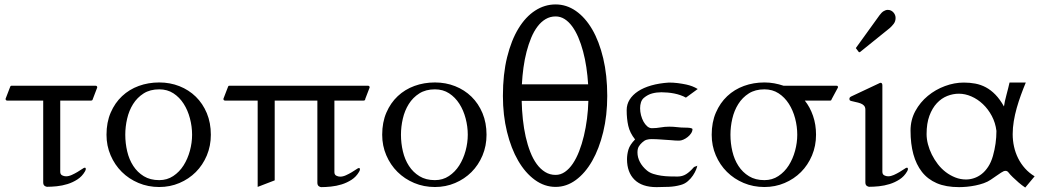

<svg xmlns="http://www.w3.org/2000/svg" viewBox="-20 -823 4666 859"><path d="M407.2 -439.5Q415 -439.5 415 -431.6L393.6 -375.5Q393.1 -374.5 391.1 -373.8Q389.2 -373 387.7 -373H249.5V-54.7Q249.5 -43 257.8 -38.6Q266.1 -34.2 275.4 -34.2Q287.6 -34.2 301 -40.3Q314.5 -46.4 326.4 -53.5Q338.4 -60.5 347.2 -66.7Q356 -72.8 358.9 -72.8Q362.8 -72.8 363.3 -70.3Q363.8 -67.9 363.8 -66.4Q363.8 -64.9 363 -62.3Q362.3 -59.6 359.9 -55.7Q347.2 -33.7 326.4 -20.3Q305.7 -6.8 282 0.5Q258.3 7.8 234.1 10.3Q210 12.7 190.4 12.7Q185.5 12.7 179.4 8.3Q173.3 3.9 173.3 -7.3V-373H12.7Q4.9 -373 4.9 -380.9L24.4 -431.6Q25.4 -435.5 26.9 -437.5Q28.3 -439.5 32.2 -439.5Z M692.4 13.7Q642.6 13.7 599.6 -4.4Q556.6 -22.5 524.9 -54Q493.2 -85.4 474.9 -128.2Q456.5 -170.9 456.5 -220.2Q456.5 -275.9 475.3 -319.3Q494.1 -362.8 526.1 -392.8Q558.1 -422.9 600.8 -438.5Q643.6 -454.1 692.4 -454.1Q740.7 -454.1 782.7 -437.5Q824.7 -420.9 856 -390.4Q887.2 -359.9 905.3 -316.7Q923.3 -273.4 923.3 -220.2Q923.3 -170.4 905.3 -127.4Q887.2 -84.5 856 -53.2Q824.7 -22 782.7 -4.2Q740.7 13.7 692.4 13.7ZM839.4 -220.2Q839.4 -256.8 829.8 -293.2Q820.3 -329.6 801.8 -358.6Q783.2 -387.7 755.9 -405.5Q728.5 -423.3 692.4 -423.3Q651.4 -423.3 622.6 -405Q593.8 -386.7 575.4 -357.4Q557.1 -328.1 548.8 -292Q540.5 -255.9 540.5 -220.2Q540.5 -182.1 549.1 -145.8Q557.6 -109.4 576.2 -80.8Q594.7 -52.2 623.3 -34.7Q651.9 -17.1 692.4 -17.1Q727.5 -17.1 755.1 -35.4Q782.7 -53.7 801.3 -83Q819.8 -112.3 829.6 -148.4Q839.4 -184.6 839.4 -220.2Z M1586.4 -54.2Q1573.7 -32.2 1553 -18.8Q1532.2 -5.4 1508.5 2Q1484.9 9.3 1460.7 11.7Q1436.5 14.2 1417 14.2Q1412.1 14.2 1406 9.8Q1399.9 5.4 1399.9 -5.9V-373H1209V-16.1L1132.8 13.2V-373H987.3Q979.5 -373 979.5 -380.9L999 -431.6Q1000 -435.5 1001.5 -437.5Q1002.9 -439.5 1006.8 -439.5H1626Q1633.8 -439.5 1633.8 -431.6L1614.3 -380.9Q1614.3 -373 1606.4 -373H1476.1V-53.2Q1476.1 -41.5 1484.4 -37.1Q1492.7 -32.7 1502 -32.7Q1514.2 -32.7 1527.6 -38.8Q1541 -44.9 1553 -52Q1564.9 -59.1 1573.7 -65.2Q1582.5 -71.3 1585.4 -71.3Q1589.4 -71.3 1589.8 -68.8Q1590.3 -66.4 1590.3 -64.9Q1590.3 -63.5 1589.6 -60.8Q1588.9 -58.1 1586.4 -54.2Z M1925.8 13.7Q1876 13.7 1833 -4.4Q1790 -22.5 1758.3 -54Q1726.6 -85.4 1708.3 -128.2Q1689.9 -170.9 1689.9 -220.2Q1689.9 -275.9 1708.7 -319.3Q1727.5 -362.8 1759.5 -392.8Q1791.5 -422.9 1834.2 -438.5Q1877 -454.1 1925.8 -454.1Q1974.1 -454.1 2016.1 -437.5Q2058.1 -420.9 2089.4 -390.4Q2120.6 -359.9 2138.7 -316.7Q2156.7 -273.4 2156.7 -220.2Q2156.7 -170.4 2138.7 -127.4Q2120.6 -84.5 2089.4 -53.2Q2058.1 -22 2016.1 -4.2Q1974.1 13.7 1925.8 13.7ZM2072.8 -220.2Q2072.8 -256.8 2063.2 -293.2Q2053.7 -329.6 2035.2 -358.6Q2016.6 -387.7 1989.3 -405.5Q1961.9 -423.3 1925.8 -423.3Q1884.8 -423.3 1856 -405Q1827.1 -386.7 1808.8 -357.4Q1790.5 -328.1 1782.2 -292Q1773.9 -255.9 1773.9 -220.2Q1773.9 -182.1 1782.5 -145.8Q1791 -109.4 1809.6 -80.8Q1828.1 -52.2 1856.7 -34.7Q1885.3 -17.1 1925.8 -17.1Q1960.9 -17.1 1988.5 -35.4Q2016.1 -53.7 2034.7 -83Q2053.2 -112.3 2063 -148.4Q2072.8 -184.6 2072.8 -220.2Z M2465.8 13.2Q2416 13.2 2373 -18.1Q2330.1 -49.3 2298.3 -104Q2266.6 -158.7 2248.3 -233.2Q2230 -307.6 2230 -394Q2230 -491.2 2248.8 -567.1Q2267.6 -643.1 2299.6 -695.6Q2331.5 -748 2374.3 -775.6Q2417 -803.2 2465.8 -803.2Q2514.2 -803.2 2556.2 -774.2Q2598.1 -745.1 2629.4 -691.7Q2660.6 -638.2 2678.7 -562.5Q2696.8 -486.8 2696.8 -394Q2696.8 -306.6 2678.7 -232.2Q2660.6 -157.7 2629.4 -103Q2598.1 -48.3 2556.2 -17.6Q2514.2 13.2 2465.8 13.2ZM2465.8 -40.5Q2488.3 -40.5 2507.6 -54Q2526.9 -67.4 2542.7 -90.8Q2558.6 -114.3 2571 -146.2Q2583.5 -178.2 2592.3 -215.1Q2601.1 -252 2606.2 -291.7Q2611.3 -331.5 2612.3 -371.6H2314Q2314.9 -329.6 2319.3 -288.6Q2323.7 -247.6 2332 -210.9Q2340.3 -174.3 2352.5 -143.1Q2364.7 -111.8 2381.3 -89.1Q2397.9 -66.4 2418.9 -53.5Q2439.9 -40.5 2465.8 -40.5ZM2465.8 -749.5Q2441.4 -749.5 2421.1 -737.5Q2400.9 -725.6 2384.8 -704.3Q2368.7 -683.1 2356.7 -654.3Q2344.7 -625.5 2335.9 -591.8Q2327.1 -558.1 2322 -520.8Q2316.9 -483.4 2314.9 -445.8H2611.3Q2608.9 -484.4 2603.3 -522Q2597.7 -559.6 2588.6 -593.3Q2579.6 -627 2567.4 -655.5Q2555.2 -684.1 2539.8 -705.1Q2524.4 -726.1 2505.9 -737.8Q2487.3 -749.5 2465.8 -749.5Z M2972.7 -453.6Q2992.7 -453.6 3012.2 -451.2Q3031.7 -448.7 3050.3 -444.8Q3065.4 -441.4 3077.4 -436.8Q3089.4 -432.1 3101.6 -424.8L3048.8 -386.2Q3037.6 -392.6 3024.2 -397.2Q3010.7 -401.9 2996.1 -404.8Q2981.4 -407.7 2966.8 -408.9Q2952.1 -410.2 2939 -410.2Q2917.5 -410.2 2897.9 -405Q2878.4 -399.9 2860.8 -385.3Q2851.6 -377.4 2847.7 -365.2Q2843.8 -353 2843.8 -338.9Q2843.8 -323.2 2847.9 -307.4Q2852.1 -291.5 2859.1 -278.8Q2866.2 -266.1 2875.7 -257.8Q2885.3 -249.5 2896.5 -249.5Q2916.5 -249.5 2935.3 -252.9Q2954.1 -256.3 2974.6 -256.3Q2992.2 -256.3 3009.5 -254.2Q3026.9 -252 3045.4 -252Q3050.8 -252 3056.6 -251.7Q3062.5 -251.5 3067.1 -250.7Q3071.8 -250 3075 -248.5Q3078.1 -247.1 3078.1 -245.1Q3078.1 -235.8 3072 -226.6Q3065.9 -217.3 3056.6 -210Q3047.4 -202.6 3037.1 -198.2Q3026.9 -193.8 3018.1 -193.8Q3009.3 -193.8 3000.5 -194.3Q2991.7 -194.8 2982.9 -195.8Q2968.3 -196.8 2957 -197.5Q2945.8 -198.2 2935.8 -199Q2925.8 -199.7 2916 -200.2Q2906.2 -200.7 2894.5 -200.7Q2883.3 -200.7 2873 -197.8Q2862.8 -194.8 2853 -185.5Q2843.8 -177.2 2837.9 -167.5Q2832 -157.7 2832 -141.1Q2832 -119.1 2843 -98.1Q2854 -77.1 2874.5 -60.1Q2886.2 -50.3 2903.1 -44.9Q2919.9 -39.6 2938.5 -36.9Q2957 -34.2 2976.1 -33.7Q2995.1 -33.2 3011.2 -33.2Q3032.7 -33.2 3049.6 -43.7Q3066.4 -54.2 3084 -74.7Q3086.4 -77.1 3091.8 -78.4Q3097.2 -79.6 3099.6 -82Q3099.1 -76.2 3094.2 -64Q3089.4 -51.8 3080.3 -38.1Q3071.3 -24.4 3057.6 -12.5Q3043.9 -0.5 3025.9 4.4Q3000 11.7 2972.4 12.9Q2944.8 14.2 2917.5 14.2Q2852.5 14.2 2818.8 -19Q2785.2 -52.2 2785.2 -110.8Q2785.2 -131.8 2791.5 -153.6Q2797.9 -175.3 2821.3 -199.2Q2797.9 -228.5 2790.8 -260.3Q2783.7 -292 2783.7 -330.1Q2783.7 -356 2796.9 -377.2Q2810.1 -398.4 2834.5 -414.6Q2858.9 -430.7 2893.8 -440.7Q2928.7 -450.7 2972.7 -453.6Z M3399.9 13.7Q3350.1 13.7 3307.1 -4.4Q3264.2 -22.5 3232.4 -54Q3200.7 -85.4 3182.4 -128.2Q3164.1 -170.9 3164.1 -220.2Q3164.1 -275.9 3182.9 -319.3Q3201.7 -362.8 3233.6 -392.8Q3265.6 -422.9 3308.3 -438.5Q3351.1 -454.1 3399.9 -454.1Q3422.9 -454.1 3444.1 -450.2Q3465.3 -446.3 3485.4 -439.5H3721.2Q3726.6 -439.5 3727.8 -437.7Q3729 -436 3729 -431.6L3701.7 -380.9Q3699.7 -377 3699 -375Q3698.2 -373 3693.8 -373H3580.6Q3604 -343.8 3617.4 -304.9Q3630.9 -266.1 3630.9 -220.2Q3630.9 -170.4 3612.8 -127.4Q3594.7 -84.5 3563.5 -53.2Q3532.2 -22 3490.2 -4.2Q3448.2 13.7 3399.9 13.7ZM3546.9 -220.2Q3546.9 -256.8 3537.4 -293.2Q3527.8 -329.6 3509.3 -358.6Q3490.7 -387.7 3463.4 -405.5Q3436 -423.3 3399.9 -423.3Q3358.9 -423.3 3330.1 -405Q3301.3 -386.7 3283 -357.4Q3264.6 -328.1 3256.3 -292Q3248 -255.9 3248 -220.2Q3248 -182.1 3256.6 -145.8Q3265.1 -109.4 3283.7 -80.8Q3302.2 -52.2 3330.8 -34.7Q3359.4 -17.1 3399.9 -17.1Q3435.1 -17.1 3462.6 -35.4Q3490.2 -53.7 3508.8 -83Q3527.3 -112.3 3537.1 -148.4Q3546.9 -184.6 3546.9 -220.2Z M4038.1 -55.7Q4025.4 -33.7 4004.6 -20.3Q3983.9 -6.8 3960.2 0.5Q3936.5 7.8 3912.4 10.3Q3888.2 12.7 3868.7 12.7Q3863.8 12.7 3857.7 8.3Q3851.6 3.9 3851.6 -7.3V-332.5Q3851.6 -344.2 3845.2 -350.8Q3838.9 -357.4 3829.1 -360.8Q3819.3 -364.3 3808.1 -366.5Q3796.9 -368.7 3786.6 -371.6Q3783.7 -372.6 3782 -374.3Q3780.3 -376 3780.3 -381.3Q3780.3 -383.8 3781.7 -386.2Q3783.2 -388.7 3787.6 -391.1L3912.1 -449.7Q3914.1 -450.7 3916.3 -451.7Q3918.5 -452.6 3919.4 -452.6Q3927.7 -452.6 3927.7 -440.9V-54.7Q3927.7 -43 3936 -38.6Q3944.3 -34.2 3953.6 -34.2Q3965.8 -34.2 3979.2 -40.3Q3992.7 -46.4 4004.6 -53.5Q4016.6 -60.5 4025.4 -66.7Q4034.2 -72.8 4037.1 -72.8Q4041 -72.8 4041.5 -70.3Q4042 -67.9 4042 -66.4Q4042 -64.9 4041.3 -62.3Q4040.5 -59.6 4038.1 -55.7ZM3811 -605Q3809.1 -606.9 3809.1 -607.9Q3809.1 -608.9 3811 -610.8L3915 -754.9Q3924.3 -767.6 3933.6 -773.2Q3942.9 -778.8 3951.7 -778.8Q3966.8 -778.8 3976.8 -767.8Q3986.8 -756.8 3986.8 -742.7Q3986.8 -727.5 3978.3 -716.3Q3969.7 -705.1 3960 -696.8L3828.6 -590.8Q3826.2 -589.4 3825.2 -589.4Q3823.2 -589.4 3823 -589.6Q3822.8 -589.8 3821.8 -590.8Z M4053.7 -238.8Q4053.7 -286.6 4075.2 -326.2Q4096.7 -365.7 4131.1 -394Q4165.5 -422.4 4207.8 -438Q4250 -453.6 4292 -453.6Q4318.8 -453.6 4343.5 -449Q4368.2 -444.3 4390.6 -432.4Q4413.1 -420.4 4433.3 -399.7Q4453.6 -378.9 4471.7 -346.7Q4472.7 -356 4475.8 -369.9Q4479 -383.8 4482.9 -398.7Q4486.8 -413.6 4490.5 -428Q4494.1 -442.4 4496.6 -453.6H4569.3Q4558.1 -426.8 4547.6 -397.9Q4537.1 -369.1 4528.8 -339.8Q4520.5 -310.5 4515.6 -280.8Q4510.7 -251 4510.7 -222.7Q4510.7 -194.3 4516.8 -166.7Q4522.9 -139.2 4535.2 -114.7Q4547.4 -90.3 4565.9 -69.6Q4584.5 -48.8 4608.9 -34.2L4566.9 16.1Q4550.8 5.4 4537.1 -6.6Q4523.4 -18.6 4511.2 -30.3Q4498.5 -42.5 4492.7 -50.5Q4486.8 -58.6 4479 -58.6Q4474.6 -58.6 4470.2 -56.9Q4465.8 -55.2 4458.7 -50.5Q4451.7 -45.9 4440.7 -38.3Q4429.7 -30.8 4412.6 -19Q4399.4 -9.8 4381.3 -3.4Q4363.3 2.9 4344 6.8Q4324.7 10.7 4305.7 12.5Q4286.6 14.2 4271 14.2Q4211.9 14.2 4171.1 -3.4Q4130.4 -21 4104.5 -54.2Q4053.7 -119.6 4053.7 -238.8ZM4125.5 -223.1Q4125.5 -201.2 4131.6 -177.7Q4137.7 -154.3 4148.9 -131.6Q4160.2 -108.9 4175.8 -88.6Q4191.4 -68.4 4211.2 -53.2Q4231 -38.1 4253.9 -29.1Q4276.9 -20 4302.2 -20Q4319.8 -20 4337.6 -25.9Q4355.5 -31.7 4371.6 -44.2Q4387.7 -56.6 4400.9 -76.7Q4414.1 -96.7 4422.4 -125.5Q4438 -180.7 4438 -237.3Q4433.6 -273.9 4417.2 -304.4Q4400.9 -335 4377.4 -357.2Q4354 -379.4 4325.9 -391.6Q4297.9 -403.8 4270 -403.8Q4243.7 -403.8 4217.8 -393.6Q4191.9 -383.3 4171.4 -361.3Q4150.9 -339.4 4138.2 -305.2Q4125.5 -271 4125.5 -223.1Z"/></svg>

Font: Kurinto Book Core
Style: Regular
Weight: 400
Designer: Kurinto was developed by Clint Goss from a range of fonts that are compatible with the SIL Open Font License Version 1.1
Foundry: Clinton F. Goss
Version: Version 2.196; July 25, 2020